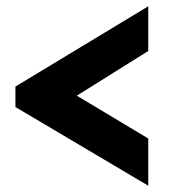

<svg xmlns="http://www.w3.org/2000/svg" viewBox="-20 -563 590 610"><path d="M29 -288 451 -543V-401L224 -259L451 -123V27L29 -223Z"/></svg>

Font: PTCRaleway
Style: Bold Italic
Weight: 700
Italic angle: -12°
Designer: Matt McInerney, Pablo Impallari, Rodrigo Fuenzalida
Foundry: Matt McInerney, Pablo Impallari, Rodrigo Fuenzalida
Version: Version 3.000g; ttfautohint (v1.5) -l 8 -r 28 -G 28 -x 14 -D